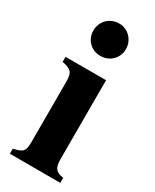

<svg xmlns="http://www.w3.org/2000/svg" viewBox="-181 -742 641 792"><g transform="rotate(30 139.0 -345.5)"><path d="M139 -691C94 -691 60 -657 60 -613C60 -569 93 -536 137 -536C181 -536 215 -569 215 -613C215 -656 181 -691 139 -691ZM208 -461H15V-437C59 -428 69 -418 69 -373V-88C69 -42 62 -35 16 -24V0H256V-24C221 -29 208 -42 208 -85Z"/></g></svg>

Font: XITS
Style: Bold
Weight: 700
Designer: MicroPress Inc., with final additions and corrections provided by Coen Hoffman, Elsevier (retired)
Version: Version 1.302